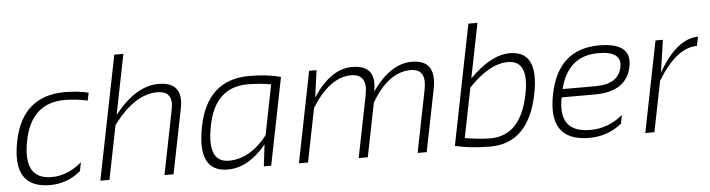

<svg xmlns="http://www.w3.org/2000/svg" viewBox="-45 -888 3985 1078"><g transform="rotate(-5 1948.0 -349.0)"><path d="M373 -63.5Q296.9 0 199.2 0Q-15.6 0 36.6 -261.2Q86.9 -512.7 326.2 -512.7Q399.4 -512.7 460 -498L451.2 -454.1Q385.7 -468.8 322.3 -468.8Q134.3 -468.8 92.8 -261.2Q49.3 -43.9 212.9 -43.9Q300.8 -43.9 382.8 -112.3Z M482.4 0 622.1 -698.2H673.3L605.5 -359.4Q726.1 -512.7 854.5 -512.7Q997.6 -512.7 967.8 -363.8L895 0H843.8L916.5 -363.8Q937 -466.8 842.8 -466.8Q716.3 -466.8 594.7 -304.2L533.7 0Z M1484.9 -455.1Q1421.4 -466.8 1353 -466.8Q1169.9 -466.8 1127.9 -255.4Q1086.4 -48.8 1211.9 -48.8Q1331.1 -48.8 1428.7 -172.9ZM1445.3 0H1403.8L1418.5 -122.1Q1316.9 0 1201.7 0Q1026.9 0 1077.6 -254.4Q1129.4 -512.7 1366.2 -512.7Q1470.2 -512.7 1543.5 -491.7Z M1601.6 0 1704.1 -512.7H1745.6L1725.1 -360.4Q1824.7 -512.7 1945.8 -512.7Q2087.4 -512.7 2057.6 -364.3Q2161.6 -512.7 2281.7 -512.7Q2424.3 -512.7 2391.6 -349.1L2321.8 0H2270.5L2340.3 -349.1Q2363.8 -466.8 2272 -466.8Q2146 -466.8 2050.3 -302.7L1989.7 0H1938.5L2008.3 -349.1Q2031.7 -466.8 1936 -466.8Q1815.9 -466.8 1713.4 -302.7L1652.8 0Z M2541.5 -60.1Q2622.1 -45.9 2685.5 -45.9Q2856.4 -45.9 2902.3 -274.9Q2939.9 -463.9 2819.3 -463.9Q2714.8 -463.9 2597.7 -339.8ZM2617.7 -698.2H2668.9L2607.4 -390.6Q2729 -512.7 2834.5 -512.7Q2999.5 -512.7 2951.7 -271.5Q2897 0 2680.7 0Q2570.3 0 2482.4 -21Z M3497.6 -378.9Q3469.7 -240.2 3289.1 -240.2H3103.5Q3064.5 -43.9 3248 -43.9Q3350.1 -43.9 3431.6 -112.3L3421.9 -63.5Q3341.3 0 3239.3 0Q3004.4 0 3056.6 -262.2Q3106.9 -512.7 3337.9 -512.7Q3524.4 -512.7 3497.6 -378.9ZM3112.8 -286.1H3297.4Q3427.7 -286.1 3446.8 -380.4Q3464.4 -469.7 3329.1 -469.7Q3158.2 -469.7 3112.8 -286.1Z M3553.7 0 3656.2 -512.7H3697.8L3670.9 -330.1Q3776.4 -512.7 3895.5 -512.7L3885.3 -461.9Q3769 -461.9 3662.1 -284.7L3605 0Z"/></g></svg>

Font: Sansation Light
Style: Light Italic
Weight: 300
Designer: Bernd Montag
Version: Version 1.301